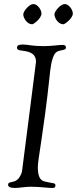

<svg xmlns="http://www.w3.org/2000/svg" viewBox="-20 -924 380 949"><path d="M95 -853C95 -836 113 -804 139 -804C147 -804 185 -834 185 -857C185 -876 165 -904 145 -904C124 -904 95 -868 95 -853ZM249 -853C249 -836 267 -804 293 -804C301 -804 340 -834 340 -857C340 -876 320 -904 300 -904C279 -904 249 -868 249 -853ZM20 -11C20 1 33 5 55 5C76 5 104 -1 132 -1C174 -1 219 5 233 5C246 5 254 6 254 -9C254 -20 240 -18 224 -22C199 -29 167 -21 167 -99C167 -136 197 -281 225 -545C228 -577 234 -639 254 -662C269 -680 306 -672 306 -688C306 -702 295 -702 288 -702C268 -702 237 -696 194 -696C138 -696 119 -704 91 -704C70 -704 64 -697 64 -689C64 -684 66 -679 72 -677C87 -670 158 -678 158 -619C158 -615 97 -142 89 -79C88 -70 83 -58 74 -45C54 -16 20 -31 20 -11Z"/></svg>

Font: OFL Sorts Mill Goudy
Style: Italic
Weight: 500
Italic angle: -6°
Version: Version 003.000